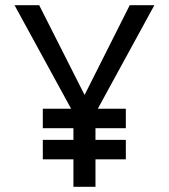

<svg xmlns="http://www.w3.org/2000/svg" viewBox="-20 -720 650 740"><path d="M465 -301H357L575 -700H480L306 -354L131 -700H36L254 -301H145V-226H263V-181H145V-106H263V0H348V-106H465V-181H348V-226H465Z"/></svg>

Font: Necto Mono
Style: Regular
Weight: 400
Designer: Marco Condello
Foundry: Collletttivo
Version: Version 1.300;Glyphs 3.2 (3217)